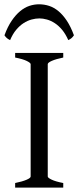

<svg xmlns="http://www.w3.org/2000/svg" viewBox="-35 -857 357 877"><path d="M34.2 0V-21Q67.4 -27.8 86.2 -35.9Q105 -43.9 105 -50.8V-564Q105 -569.8 87.2 -578.6Q69.3 -587.4 34.2 -594.2V-615.2H253.9V-594.2Q220.7 -587.4 201.9 -579.1Q183.1 -570.8 183.1 -564V-50.8Q183.1 -44.9 200.9 -36.4Q218.8 -27.8 253.9 -21V0ZM-14.6 -695.8Q0 -735.4 18.3 -762.2Q36.6 -789.1 56.9 -805.9Q77.1 -822.8 99.1 -830.1Q121.1 -837.4 143.1 -837.4Q167 -837.4 189.5 -830.1Q211.9 -822.8 232.2 -805.9Q252.4 -789.1 270.3 -762.2Q288.1 -735.4 302.7 -695.8Q296.9 -687 291 -682.4Q285.2 -677.7 276.9 -673.8Q264.6 -701.7 248.8 -720.7Q232.9 -739.7 215.3 -751.2Q197.8 -762.7 179.4 -767.8Q161.1 -772.9 145 -772.9Q127.9 -772.9 109.1 -767.8Q90.3 -762.7 72.5 -751.2Q54.7 -739.7 38.8 -720.7Q22.9 -701.7 11.2 -673.8Q2.9 -677.7 -2.9 -682.4Q-8.8 -687 -14.6 -695.8Z"/></svg>

Font: Gentium Plus Viet
Style: Regular
Weight: 400
Designer: J. Victor Gaultney, Annie Olsen, Iska Routamaa, Becca Hirsbrunner
Foundry: SIL International
Version: Version 5.000